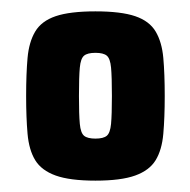

<svg xmlns="http://www.w3.org/2000/svg" viewBox="-20 -716 334 338"><path d="M148 -398Q103 -398 78 -407Q53 -416 42 -434Q31 -452 28.5 -480.5Q26 -509 26 -547Q26 -586 28.5 -614Q31 -642 42 -660.5Q53 -679 78 -687.5Q103 -696 148 -696Q193 -696 218 -687.5Q243 -679 254 -660.5Q265 -642 267.5 -614Q270 -586 270 -547Q270 -509 267.5 -480.5Q265 -452 254 -434Q243 -416 218 -407Q193 -398 148 -398ZM148 -472Q162 -472 168 -477Q174 -482 175.5 -498Q177 -514 177 -547Q177 -581 175.5 -597Q174 -613 168 -618Q162 -623 148 -623Q134 -623 128 -618Q122 -613 120.5 -597Q119 -581 119 -547Q119 -514 120.5 -498Q122 -482 128 -477Q134 -472 148 -472Z"/></svg>

Font: Saira ExtraCondensed Black
Style: Regular
Weight: 900
Width: 2
Designer: Hector Gatti with collaboration of the Omnibus-Type team
Foundry: Omnibus-Type
Version: Version 1.101